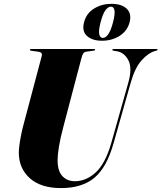

<svg xmlns="http://www.w3.org/2000/svg" viewBox="-20 -950 824 980"><path d="M548.5 -222 635 -528.5Q656 -603 635 -642.8Q614 -682.5 576 -688.5L560 -691Q553.5 -691.5 553.5 -696Q553.5 -700 560.5 -700H778.5Q784.5 -700 784.5 -696.5Q784.5 -693.5 778.5 -691.5L769.5 -689Q737.5 -680 703.2 -642.5Q669 -605 647 -527.5L560 -220Q525 -95.5 462 -42.8Q399 10 291.5 10Q188 10 132 -40.5Q76 -91 76 -171.5Q76 -185.5 79 -208.5Q82 -231.5 87 -257.2Q92 -283 97.5 -304L193 -664Q198 -683 176 -686L139 -691Q132.5 -692 132.5 -696Q132.5 -700 139.5 -700H459.5Q465.5 -700 465.5 -696.5Q465.5 -692 459 -691.5L419.5 -686Q410 -684.5 405 -677.5Q400 -670.5 394.5 -649L304.5 -307Q287.5 -243.5 280.8 -201.5Q274 -159.5 274 -132Q274 -77 298.5 -51Q323 -25 362.5 -25Q419.5 -25 468.8 -70Q518 -115 548.5 -222ZM500.5 -742Q451.5 -742 424.2 -766.2Q397 -790.5 409 -836.5Q421 -882.5 460.5 -906.5Q500 -930.5 549 -930.5Q600 -930.5 626.5 -905.8Q653 -881 641.5 -836.5Q630 -792 590.5 -767Q551 -742 500.5 -742ZM546.5 -916Q532 -916 518.5 -898.2Q505 -880.5 493.5 -836.5Q482.5 -794 486.5 -775.2Q490.5 -756.5 505 -756.5Q519.5 -756.5 532.8 -775.5Q546 -794.5 557 -836.5Q568 -879.5 564.2 -897.8Q560.5 -916 546.5 -916Z"/></svg>

Font: Fraunces 144pt Black
Style: Italic
Weight: 900
Italic angle: -16°
Version: Version 1.000;[0bf87f6ff]